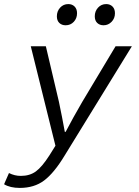

<svg xmlns="http://www.w3.org/2000/svg" viewBox="-64 -713 684 942"><path d="M33 209Q-14 209 -44 191L-20 136Q8 150 38 150Q82 150 112 128Q142 106 178 50L208 2L87 -486H161L225 -214Q241 -138 254 -66H258Q294 -135 340 -214L503 -486H583L252 52Q201 136 152.5 172.5Q104 209 33 209ZM258 -589Q239 -589 227 -600.5Q215 -612 215 -633Q215 -658 231 -675.5Q247 -693 271 -693Q290 -693 302 -681Q314 -669 314 -648Q314 -623 298 -606Q282 -589 258 -589ZM444 -589Q425 -589 413 -600.5Q401 -612 401 -633Q401 -658 417 -675.5Q433 -693 457 -693Q476 -693 488 -681Q500 -669 500 -648Q500 -623 483.5 -606Q467 -589 444 -589Z"/></svg>

Font: TypoPRO Source Code Pro
Style: Italic
Weight: 400
Italic angle: -11°
Monospace: yes
Designer: Paul D. Hunt, Teo Tuominen
Foundry: Adobe Systems Incorporated
Version: Version 1.030;PS 1.0;hotconv 1.0.84;makeotf.lib2.5.63406